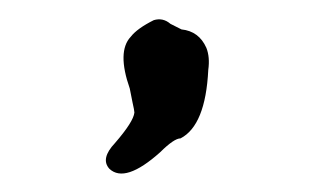

<svg xmlns="http://www.w3.org/2000/svg" viewBox="-20 -117 330 203"><path d="M142.6 -95.7Q152.3 -98.6 160.2 -91.8L171.9 -85.9Q190.4 -84 198.2 -66.4Q202.1 -56.6 200.2 -43Q197.3 15.6 170.9 29.3Q164.1 29.3 149.4 43.9Q112.3 77.1 95.7 61.5Q85.9 50.8 101.6 34.2Q121.1 11.7 122.1 2Q122.1 0 120.1 -8.8Q118.2 -17.6 117.2 -23.4Q103.5 -62.5 118.2 -78.1Q125 -86.9 142.6 -95.7Z"/></svg>

Font: JasonHandwriting2
Style: Regular
Weight: 400
Version: Version 1.05.10